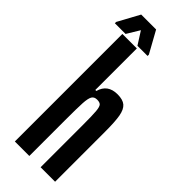

<svg xmlns="http://www.w3.org/2000/svg" viewBox="-314 -906 938 938"><g transform="rotate(45 154.5 -437.5)"><path d="M32 -743H132V-456H139Q156 -518 224 -518Q261 -518 279 -502.5Q297 -487 303.5 -451.5Q310 -416 310 -347V0H210V-291Q210 -359 207.5 -386Q205 -413 197.5 -421Q190 -429 172 -429Q152 -429 144 -415Q136 -401 134 -366.5Q132 -332 132 -248V0H32ZM-31 -754V-763L30 -875H133L195 -763V-754H125L83 -820L43 -754Z"/></g></svg>

Font: Saira Ultra Condensed
Style: Bold
Weight: 700
Width: 1
Designer: Hector Gatti with collaboration of the Omnibus-Type team
Foundry: Omnibus-Type
Version: Version 1.001; ttfautohint (v1.8)